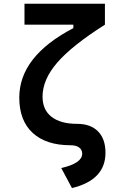

<svg xmlns="http://www.w3.org/2000/svg" viewBox="-20 -752 626 1007"><path d="M357.4 234.4 301.3 129.4Q411.1 104 411.1 54.2Q411.1 33.2 395 21.5Q378.9 9.8 350.1 9.8Q221.7 9.8 151.4 -54.9Q81.1 -119.6 81.1 -240.2Q81.1 -456.5 364.7 -604.5V-622.6H108.4V-732.4H530.3V-622.6Q358.4 -513.7 280.8 -424.3Q203.1 -335 203.1 -245.1Q203.1 -175.8 250.5 -139.2Q297.9 -102.5 383.8 -102.5Q455.1 -102.5 494.1 -63Q533.2 -23.4 533.2 49.3Q533.2 191.9 357.4 234.4Z"/></svg>

Font: Cascadia Mono NF SemiBold
Style: Regular
Weight: 600
Monospace: yes
Designer: Aaron Bell
Foundry: Saja Typeworks
Version: Version 2404.023; ttfautohint (v1.8.4)